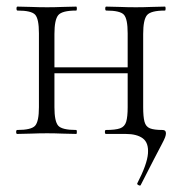

<svg xmlns="http://www.w3.org/2000/svg" viewBox="-20 -406 551 582"><path d="M407 154Q406 158 400.5 155.5Q395 153 396 150Q426 92 428.5 59.5Q431 27 413 13.5Q395 0 361 0H301Q298 0 298 -6Q298 -12 301 -12Q330 -12 344 -17Q358 -22 362.5 -37Q367 -52 367 -81V-305Q367 -349 355.5 -361.5Q344 -374 302 -374Q299 -374 299 -380Q299 -386 302 -386Q320 -386 343.5 -385Q367 -384 392 -384Q415 -384 438.5 -385Q462 -386 480 -386Q482 -386 482 -380Q482 -374 480 -374Q437 -374 425.5 -360Q414 -346 414 -303V-81Q414 -52 418 -37Q422 -22 434.5 -17Q447 -12 473 -12Q483 -12 483 -2Q483 3 480.5 10Q478 17 470 32Q462 47 447 76Q432 105 407 154ZM32 0Q29 0 29 -6Q29 -12 32 -12Q75 -12 86.5 -25Q98 -38 98 -81V-305Q98 -349 86.5 -361.5Q75 -374 33 -374Q30 -374 30 -380Q30 -386 33 -386Q51 -386 74.5 -385Q98 -384 123 -384Q146 -384 169.5 -385Q193 -386 211 -386Q213 -386 213 -380Q213 -374 211 -374Q168 -374 156.5 -360Q145 -346 145 -303V-81Q145 -38 156.5 -25Q168 -12 211 -12Q213 -12 213 -6Q213 0 211 0Q192 0 169 -1Q146 -2 123 -2Q98 -2 74.5 -1Q51 0 32 0ZM120 -184V-202H389V-184Z"/></svg>

Font: Cormorant Garamond Light
Style: Regular
Weight: 300
Designer: Christian Thalmann (Catharsis Fonts)
Foundry: Catharsis Fonts
Version: Version 4.001